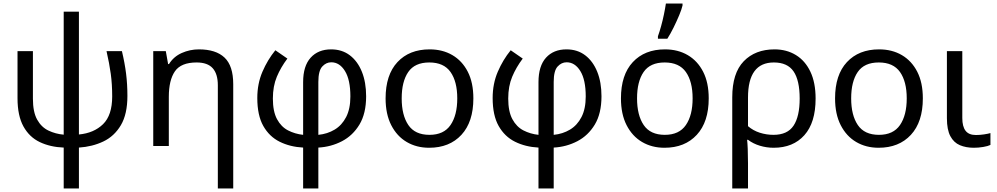

<svg xmlns="http://www.w3.org/2000/svg" viewBox="-20 -825 5635 1085"><path d="M426 -759V-65Q511 -73 562.5 -123.5Q614 -174 614 -280Q614 -349 606 -407.5Q598 -466 582 -536H669Q685 -469 692.5 -409Q700 -349 700 -283Q700 -180 663 -117.5Q626 -55 564 -25.5Q502 4 426 9V240H340V9Q264 6 205 -22Q146 -50 112.5 -110.5Q79 -171 79 -270V-536H166V-267Q166 -192 190 -149Q214 -106 254 -87Q294 -68 340 -64V-759Z M1104 -546Q1200 -546 1249 -499.5Q1298 -453 1298 -349V240H1211V-343Q1211 -407 1182 -439.5Q1153 -472 1091 -472Q1003 -472 968.5 -422Q934 -372 934 -278V0H846V-536H917L930 -463H935Q961 -505 1007 -525.5Q1053 -546 1104 -546Z M1536 -541 1604 -494Q1567 -445 1544.5 -391.5Q1522 -338 1522 -268Q1522 -195 1545.5 -151.5Q1569 -108 1608 -88Q1647 -68 1693 -63V-361Q1693 -452 1735.5 -499Q1778 -546 1851 -546Q1913 -546 1957 -512.5Q2001 -479 2025 -419.5Q2049 -360 2049 -281Q2049 -184 2011.5 -121.5Q1974 -59 1912.5 -27Q1851 5 1779 9V240H1693V9Q1619 5 1560.5 -24Q1502 -53 1468 -113Q1434 -173 1434 -271Q1434 -352 1463 -419.5Q1492 -487 1536 -541ZM1852 -473Q1823 -473 1801 -449Q1779 -425 1779 -362V-63Q1830 -68 1871 -92.5Q1912 -117 1936 -163.5Q1960 -210 1960 -280Q1960 -374 1929.5 -423.5Q1899 -473 1852 -473Z M2655 -269Q2655 -136 2587.5 -63Q2520 10 2405 10Q2334 10 2278.5 -22.5Q2223 -55 2191 -117.5Q2159 -180 2159 -269Q2159 -402 2226 -474Q2293 -546 2408 -546Q2481 -546 2536.5 -513.5Q2592 -481 2623.5 -419.5Q2655 -358 2655 -269ZM2250 -269Q2250 -174 2287.5 -118.5Q2325 -63 2407 -63Q2488 -63 2526 -118.5Q2564 -174 2564 -269Q2564 -364 2526 -418Q2488 -472 2406 -472Q2324 -472 2287 -418Q2250 -364 2250 -269Z M2866 -541 2934 -494Q2897 -445 2874.5 -391.5Q2852 -338 2852 -268Q2852 -195 2875.5 -151.5Q2899 -108 2938 -88Q2977 -68 3023 -63V-361Q3023 -452 3065.5 -499Q3108 -546 3181 -546Q3243 -546 3287 -512.5Q3331 -479 3355 -419.5Q3379 -360 3379 -281Q3379 -184 3341.5 -121.5Q3304 -59 3242.5 -27Q3181 5 3109 9V240H3023V9Q2949 5 2890.5 -24Q2832 -53 2798 -113Q2764 -173 2764 -271Q2764 -352 2793 -419.5Q2822 -487 2866 -541ZM3182 -473Q3153 -473 3131 -449Q3109 -425 3109 -362V-63Q3160 -68 3201 -92.5Q3242 -117 3266 -163.5Q3290 -210 3290 -280Q3290 -374 3259.5 -423.5Q3229 -473 3182 -473Z M3985 -269Q3985 -136 3917.5 -63Q3850 10 3735 10Q3664 10 3608.5 -22.5Q3553 -55 3521 -117.5Q3489 -180 3489 -269Q3489 -402 3556 -474Q3623 -546 3738 -546Q3811 -546 3866.5 -513.5Q3922 -481 3953.5 -419.5Q3985 -358 3985 -269ZM3580 -269Q3580 -174 3617.5 -118.5Q3655 -63 3737 -63Q3818 -63 3856 -118.5Q3894 -174 3894 -269Q3894 -364 3856 -418Q3818 -472 3736 -472Q3654 -472 3617 -418Q3580 -364 3580 -269ZM3698 -606V-620Q3707 -645 3716 -677.5Q3725 -710 3732 -744Q3739 -778 3743 -805H3837V-794Q3832 -772 3818 -738.5Q3804 -705 3786.5 -669.5Q3769 -634 3751 -606Z M4589 -268Q4589 -132 4525.5 -61Q4462 10 4352 10Q4312 10 4274 -1.5Q4236 -13 4207 -35H4202Q4204 -19 4205.5 17Q4207 53 4207 98V240H4118V-275Q4118 -412 4183 -479Q4248 -546 4357 -546Q4425 -546 4477.5 -514Q4530 -482 4559.5 -420Q4589 -358 4589 -268ZM4353 -472Q4207 -472 4207 -274V-112Q4236 -87 4273.5 -75Q4311 -63 4351 -63Q4430 -63 4464.5 -115Q4499 -167 4499 -268Q4499 -371 4464.5 -421.5Q4430 -472 4353 -472Z M5195 -269Q5195 -136 5127.5 -63Q5060 10 4945 10Q4874 10 4818.5 -22.5Q4763 -55 4731 -117.5Q4699 -180 4699 -269Q4699 -402 4766 -474Q4833 -546 4948 -546Q5021 -546 5076.5 -513.5Q5132 -481 5163.5 -419.5Q5195 -358 5195 -269ZM4790 -269Q4790 -174 4827.5 -118.5Q4865 -63 4947 -63Q5028 -63 5066 -118.5Q5104 -174 5104 -269Q5104 -364 5066 -418Q5028 -472 4946 -472Q4864 -472 4827 -418Q4790 -364 4790 -269Z M5418 -536V-158Q5418 -110 5436.5 -86Q5455 -62 5495 -62Q5517 -62 5540.5 -65.5Q5564 -69 5577 -73V-6Q5563 1 5536 5.5Q5509 10 5483 10Q5439 10 5404.5 -4.5Q5370 -19 5350.5 -55.5Q5331 -92 5331 -157V-536Z"/></svg>

Font: Noto IKEA Latin
Style: Regular
Weight: 400
Designer: Monotype Design Team
Foundry: Monotype Imaging Inc.
Version: Version 1.0